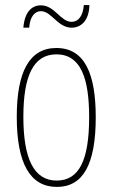

<svg xmlns="http://www.w3.org/2000/svg" viewBox="-20 -726 443 756"><path d="M72 -617H95C98 -662 118 -682 141 -682C183 -682 207 -617 262 -617C299 -617 331 -645 332 -706H310C307 -664 289 -640 262 -640C218 -640 196 -705 141 -705C106 -705 77 -680 72 -617ZM357 -264C357 -433 315 -537 202 -537C96 -537 46 -444 46 -266C46 -80 100 10 204 10C306 10 357 -77 357 -264ZM72 -266C72 -424 110 -512 202 -512C298 -512 331 -418 331 -265C331 -94 291 -15 203 -15C113 -15 72 -102 72 -266Z"/></svg>

Font: Noto Sans Gurmukhi UI ExtraCondensed Thin
Style: Regular
Weight: 100
Width: 2
Designer: Jelle Bosma - Monotype Design Team
Foundry: Monotype Imaging Inc.
Version: Version 2.004